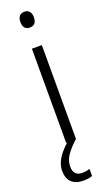

<svg xmlns="http://www.w3.org/2000/svg" viewBox="-181 -857 581 1018"><g transform="rotate(-20 109.0 -348.5)"><path d="M110 -823Q129 -823 138.5 -811Q148 -799 148 -779Q148 -734 110 -734Q72 -734 72 -779Q72 -799 81.5 -811Q91 -823 110 -823ZM137 -625V-93H81V-625ZM58 32Q58 85 107 85Q121 85 132 83Q143 81 150 78V118Q140 122 127.5 124Q115 126 99 126Q57 126 33.5 104Q10 82 10 39Q10 0 35.5 -37Q61 -74 101 -105L134 -93Q99 -61 78.5 -31.5Q58 -2 58 32Z"/></g></svg>

Font: Noto Sans Telugu UI SemiCondensed Light
Style: Regular
Weight: 300
Width: 4
Designer: Jelle Bosma - Monotype Design Team
Foundry: Monotype Imaging Inc.
Version: Version 2.005; ttfautohint (v1.8.4.7-5d5b)